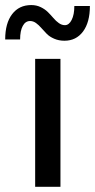

<svg xmlns="http://www.w3.org/2000/svg" viewBox="-68 -720 366 740"><path d="M67.5 0V-493H165V0ZM-48 -568Q-48 -630.5 -21.2 -665.5Q5.5 -700.5 52.5 -700.5Q72.5 -700.5 89 -692.5Q105.5 -684.5 116.8 -673.2Q128 -662 137.8 -650.5Q147.5 -639 158.8 -631Q170 -623 182 -623Q198 -623 208.2 -643.2Q218.5 -663.5 218.5 -697H278.5Q278.5 -634 252 -598.5Q225.5 -563 180.5 -563Q158.5 -563 140.8 -570.8Q123 -578.5 112 -589.8Q101 -601 91.2 -612.2Q81.5 -623.5 70.8 -631.2Q60 -639 48 -639Q30 -639 19.8 -620.2Q9.5 -601.5 9.5 -568Z"/></svg>

Font: HK Grotesk Medium
Style: Regular
Weight: 500
Designer: Alfredo Marco Pradil
Foundry: Hanken Design Co.
Version: Version 3.001;FEAKit 1.0